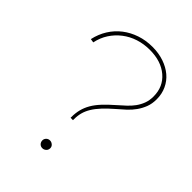

<svg xmlns="http://www.w3.org/2000/svg" viewBox="-206 -806 911 911"><g transform="rotate(45 249.5 -350.0)"><path d="M237 -192H253V-199Q253 -222 258.5 -242.5Q264 -263 276.5 -283.5Q289 -304 309.5 -326Q330 -348 359 -373Q379 -390 398 -407.5Q417 -425 431.5 -445.5Q446 -466 455 -489.5Q464 -513 464 -543Q464 -579 450 -609Q436 -639 411 -660Q386 -681 351 -693Q316 -705 274 -705Q230 -705 191.5 -692Q153 -679 122.5 -655.5Q92 -632 71 -598.5Q50 -565 41 -524L60 -521Q68 -559 87.5 -589Q107 -619 135.5 -641Q164 -663 199.5 -674.5Q235 -686 275 -686Q351 -686 397.5 -646.5Q444 -607 444 -542Q444 -515 436 -494Q428 -473 415 -455Q402 -437 384.5 -421Q367 -405 349 -389Q318 -362 296.5 -339Q275 -316 262 -293.5Q249 -271 243 -247.5Q237 -224 237 -197Q237 -197 237 -196Q237 -195 237 -194.5Q237 -194 237 -193Q237 -192 237 -192ZM244 5Q250 5 254.5 3Q259 1 263 -2.5Q267 -6 269 -11Q271 -16 271 -21V-22Q271 -27 269 -31.5Q267 -36 263 -39.5Q259 -43 254.5 -45Q250 -47 244 -47Q238 -47 233.5 -45Q229 -43 225.5 -39.5Q222 -36 220 -31.5Q218 -27 218 -22V-21Q218 -16 220 -11Q222 -6 225.5 -2.5Q229 1 233.5 3Q238 5 244 5Z"/></g></svg>

Font: Fixel Variable
Style: Regular
Weight: 100
Width: 3
Designer: AlfaBravo + MacPaw
Foundry: Kyrylo Tkachov, Marchela Mozhyna, Serhii Makarenko, Maria Weinstein, Zakhar Kryvoshyya
Version: Version 1.211